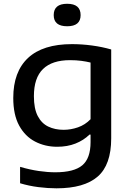

<svg xmlns="http://www.w3.org/2000/svg" viewBox="-20 -792 706 1042"><path d="M286.5 230Q240 230 188.5 223.5Q137 217 89 202.5V113.5Q142 129 190.2 136Q238.5 143 280 143Q381.5 143 426.5 105.2Q471.5 67.5 471.5 -21V-61.5H465.5Q434 -30.5 389.8 -13Q345.5 4.5 290.5 4.5Q224.5 4.5 170.2 -23.8Q116 -52 84 -110.5Q52 -169 52 -260.5Q52 -402.5 132.2 -477.5Q212.5 -552.5 370.5 -552.5Q424.5 -552.5 480 -545Q535.5 -537.5 583.5 -523.5V-41Q583.5 102.5 510.2 166.2Q437 230 286.5 230ZM325 -87.5Q364.5 -87.5 403.2 -101Q442 -114.5 471.5 -145V-452.5Q449.5 -458 421.5 -461.8Q393.5 -465.5 360 -465.5Q263 -465.5 213.5 -417.5Q164 -369.5 164 -270Q164 -202.5 184.8 -162.5Q205.5 -122.5 242 -105Q278.5 -87.5 325 -87.5ZM344.5 -649.5Q271.5 -649.5 271.5 -710Q271.5 -771.5 344.5 -771.5Q417.5 -771.5 417.5 -710Q417.5 -649.5 344.5 -649.5Z"/></svg>

Font: Encode Sans Exp Md
Style: Regular
Weight: 500
Width: 7
Designer: Multiple Designers
Foundry: Impallari Type
Version: Version 3.002; ttfautohint (v1.8.3) -l 8 -r 50 -G 200 -x 14 